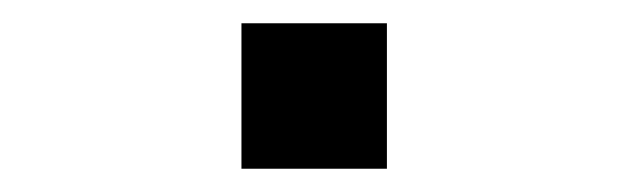

<svg xmlns="http://www.w3.org/2000/svg" viewBox="-20 -395 540 165"><path d="M187.5 -375Q187.5 -375 187.5 -250H312.5Q312.5 -250 312.5 -375Z"/></svg>

Font: CalcUnifontExMono
Style: Regular
Weight: 500
Version: Version 15.0.06